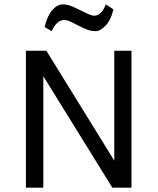

<svg xmlns="http://www.w3.org/2000/svg" viewBox="-20 -862 726 882"><path d="M99 -629V0H179V-512L496 0H584V-629H505V-124L193 -629ZM274 -770Q242 -770 217 -719L185 -738Q197 -789 220 -815.5Q243 -842 269 -842Q295 -842 328 -825Q375 -802 388.5 -796Q402 -790 415 -790Q428 -790 442 -802.5Q456 -815 466 -842L501 -819Q490 -771 465.5 -745Q441 -719 420.5 -719Q400 -719 383 -725Q366 -731 336 -746.5Q306 -762 295.5 -766Q285 -770 274 -770Z"/></svg>

Font: Karla
Style: Regular
Weight: 400
Designer: Jonathan Pinhorn
Version: Version 1.000